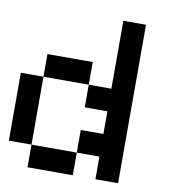

<svg xmlns="http://www.w3.org/2000/svg" viewBox="-86 -853 838 928"><g transform="rotate(10 333.5 -389.0)"><path d="M111.1 -111.1H0V-444.4H111.1ZM444.4 -333.3H333.3V-444.4H444.4V-777.8H555.6V0H444.4V-111.1H333.3V-222.2H444.4ZM333.3 0H111.1V-111.1H333.3ZM333.3 -444.4H111.1V-555.6H333.3Z"/></g></svg>

Font: Pixeloid Sans
Style: Regular
Weight: 400
Designer: GGBotNet
Foundry: GGBotNet
Version: 0.5